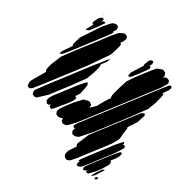

<svg xmlns="http://www.w3.org/2000/svg" viewBox="-209 -901 1237 1237"><g transform="rotate(45 409.5 -283.0)"><path d="M668 -616 466 -129 442 -73 414 -22 406 -13 393 -8 385 -5 375 -9 367 -12 364 -20 361 -31 362 -34V-33L354 -25L341 -19L333 -16L322 -17L312 -19L307 -26L300 -36V-41L301 -56L313 -91L338 -152L369 -210L398 -226L409 -228L429 -219L430 -213L434 -200L459 -242L469 -284L481 -325L489 -343L486 -341L484 -346L480 -360L479 -378V-426L482 -487L501 -543L527 -607L548 -656L562 -685L588 -704L598 -708L609 -706L620 -704L626 -694L631 -685L630 -676L628 -669L633 -676L650 -688L661 -687H670L677 -678L682 -671L681 -660ZM504 -580 482 -529 471 -521 466 -519 464 -524 461 -546 484 -621 489 -632V-635L486 -648L490 -684L498 -697L514 -702L521 -684L518 -673L515 -663L524 -666L530 -653L526 -638ZM181 -596 89 -374 72 -335 64 -321 51 -309 50 -314V-330L72 -394L76 -404L69 -415L70 -475L120 -625L147 -680L155 -691L173 -702L185 -701L194 -700L196 -695L202 -680L200 -672L195 -656L200 -651L197 -638ZM289 -541 232 -380 127 -127 100 -63 85 -30 71 -14 60 -16 51 -18 49 -26 44 -39 43 -56 73 -167 64 -172 63 -178 61 -193V-225L71 -302L111 -404L169 -541L202 -623L226 -673L250 -694L260 -699L274 -696L280 -695L283 -690L289 -677L288 -670L284 -651L278 -636L280 -635L288 -633L289 -627L291 -616V-586ZM73 -698 71 -691 69 -686 67 -681 69 -689ZM713 -524 707 -463 659 -339 564 -110 518 -18 497 -3 486 -2 475 -1 469 -8 461 -16V-21V-37L464 -44L463 -43L457 -37L450 -40L442 -44L444 -52L448 -70L496 -186L650 -557L687 -645L698 -667L707 -671L718 -663L717 -658L716 -642L701 -601V-599L706 -600L711 -588L712 -569ZM104 -610 81 -553 62 -536 61 -549 74 -598 76 -601 68 -593 59 -604 60 -615 67 -647 78 -666 88 -669H95L97 -658L94 -643L102 -656L119 -661V-652ZM294 -382 288 -321 248 -217 188 -72 146 -5 133 1 120 -1 112 -3 109 -10 103 -23 105 -36 134 -110 244 -376 262 -420 271 -439 272 -440 293 -491 303 -510 307 -517V-512L304 -488L287 -448L292 -440L294 -425ZM711 -205 712 -187 699 -138 679 -89 604 91 590 119 585 129 568 142 553 140 544 136 534 123 533 115V91L552 37L550 34L543 25L542 14L554 -73L655 -316L681 -380L696 -414L714 -425L721 -413L718 -351L698 -292L694 -282L698 -284L699 -279L702 -266L704 -242ZM311 -115 273 -31 267 -22 257 -20 247 -23 243 -35 245 -40 235 -28 222 -24 214 -30 205 -37 203 -59 211 -87 281 -256 303 -299 312 -307 318 -298 322 -291 325 -264 327 -223 316 -187 329 -184 330 -170 326 -152ZM755 -106 715 -10 690 51 671 95 664 107 649 120 641 119 633 117 632 111 631 96 634 89 624 91 627 77 648 24 719 -148 739 -189 748 -201 756 -191 754 -185 753 -182 767 -187 775 -180V-169ZM769 20 752 62 729 104 719 110 707 103 709 95 710 90 704 102 695 109 685 113 682 105 678 97 682 83 699 40 751 -85 771 -128 778 -139H790L791 -131L792 -117L786 -92L768 -49L773 -55L782 -44L783 -29ZM755 101 750 98 753 88 758 75 754 79 758 67 769 37 775 22 787 13 786 21 780 41 775 53 772 67 767 81ZM779 89 790 77 795 89 789 99 783 102 776 96Z"/></g></svg>

Font: Rubik Marker Hatch
Style: Regular
Weight: 400
Designer: Hubert and Fischer, NaN
Foundry: Hubert & Fischer, NaN
Version: Version 2.200